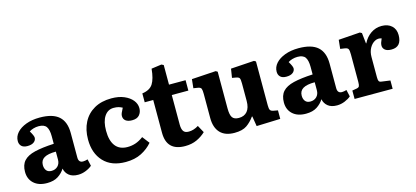

<svg xmlns="http://www.w3.org/2000/svg" viewBox="-59 -1132 3444 1589"><g transform="rotate(-15 1663.0 -337.5)"><path d="M191 14Q119 14 78 -23.5Q37 -61 37 -123Q37 -182 67.5 -216Q98 -250 162 -265.5Q226 -281 327 -286V-351Q327 -406 309 -432.5Q291 -459 243 -459Q220 -459 198 -452.5Q176 -446 162 -436Q188 -393 188 -376Q188 -354 168.5 -339Q149 -324 113 -324Q79 -324 62 -340.5Q45 -357 45 -384Q45 -424 73.5 -456Q102 -488 153 -507Q204 -526 270 -526Q381 -526 433.5 -479Q486 -432 486 -336V-126Q486 -82 524 -82Q541 -82 564 -89L577 -31Q557 -13 524 0.5Q491 14 457 14Q408 14 379.5 -9Q351 -32 344 -69Q323 -34 286 -10Q249 14 191 14ZM252 -74Q285 -74 306 -95Q327 -116 327 -151V-219Q259 -219 226.5 -199.5Q194 -180 194 -139Q194 -110 208.5 -92Q223 -74 252 -74Z M865 14Q743 14 676.5 -57Q610 -128 610 -246Q610 -330 642.5 -393Q675 -456 736.5 -491Q798 -526 884 -526Q947 -526 992.5 -506.5Q1038 -487 1063 -456Q1088 -425 1088 -388Q1088 -354 1068 -330Q1048 -306 1005 -306Q970 -306 950.5 -320.5Q931 -335 931 -362Q931 -373 936.5 -387Q942 -401 956 -427Q939 -436 922.5 -440.5Q906 -445 882 -445Q832 -445 802.5 -401Q773 -357 773 -278Q773 -192 808 -147Q843 -102 911 -102Q947 -102 980 -113Q1013 -124 1048 -150L1095 -89Q1057 -44 1000 -15Q943 14 865 14Z M1374 14Q1216 14 1216 -142V-423H1143V-499Q1209 -508 1235.5 -549.5Q1262 -591 1270 -677L1357 -689L1375 -680V-512H1517V-423H1375V-169Q1375 -133 1387.5 -113.5Q1400 -94 1434 -94Q1475 -94 1517 -120L1551 -58Q1519 -27 1475 -6.5Q1431 14 1374 14Z M1797 14Q1716 14 1674.5 -30.5Q1633 -75 1633 -157V-363Q1633 -395 1628 -408Q1623 -421 1600 -425L1562 -431L1570 -507L1777 -520L1792 -511V-198Q1792 -140 1808 -118Q1824 -96 1863 -96Q1910 -96 1935.5 -126.5Q1961 -157 1961 -215V-364Q1961 -400 1955 -410.5Q1949 -421 1927 -425L1893 -431L1905 -507L2105 -520L2120 -511V-135Q2120 -106 2126.5 -95Q2133 -84 2152 -80L2191 -73V0L1987 7L1973 -79H1969Q1940 -38 1902.5 -12Q1865 14 1797 14Z M2409 14Q2337 14 2296 -23.5Q2255 -61 2255 -123Q2255 -182 2285.5 -216Q2316 -250 2380 -265.5Q2444 -281 2545 -286V-351Q2545 -406 2527 -432.5Q2509 -459 2461 -459Q2438 -459 2416 -452.5Q2394 -446 2380 -436Q2406 -393 2406 -376Q2406 -354 2386.5 -339Q2367 -324 2331 -324Q2297 -324 2280 -340.5Q2263 -357 2263 -384Q2263 -424 2291.5 -456Q2320 -488 2371 -507Q2422 -526 2488 -526Q2599 -526 2651.5 -479Q2704 -432 2704 -336V-126Q2704 -82 2742 -82Q2759 -82 2782 -89L2795 -31Q2775 -13 2742 0.5Q2709 14 2675 14Q2626 14 2597.5 -9Q2569 -32 2562 -69Q2541 -34 2504 -10Q2467 14 2409 14ZM2470 -74Q2503 -74 2524 -95Q2545 -116 2545 -151V-219Q2477 -219 2444.5 -199.5Q2412 -180 2412 -139Q2412 -110 2426.5 -92Q2441 -74 2470 -74Z M2828 0V-72L2868 -79Q2884 -82 2889 -92Q2894 -102 2894 -128V-363Q2894 -396 2888.5 -408.5Q2883 -421 2861 -425L2820 -431L2828 -507L3012 -520L3028 -511L3038 -420H3041Q3065 -469 3106.5 -497.5Q3148 -526 3199 -526Q3253 -526 3285 -496.5Q3317 -467 3317 -417Q3317 -316 3230 -316Q3193 -316 3175 -331Q3157 -346 3157 -368Q3157 -380 3160.5 -392Q3164 -404 3174 -426Q3145 -437 3117 -422.5Q3089 -408 3071 -375.5Q3053 -343 3053 -299V-126Q3053 -102 3058 -92.5Q3063 -83 3081 -81L3154 -71V0Z"/></g></svg>

Font: Literata 12pt
Style: Bold
Weight: 700
Designer: Latin by Veronika Burian and Jose Scaglione. Greek by Irene Vlachou. Cyrillic by Vera Evstafieva.
Foundry: TypeTogether
Version: Version 3.002